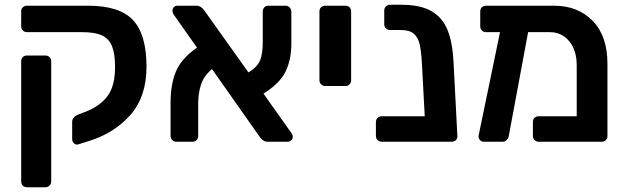

<svg xmlns="http://www.w3.org/2000/svg" viewBox="-20 -595 2633 806"><path d="M309 11Q299 14 291 7Q283 0 283 -11V-84Q283 -93 289 -100.5Q295 -108 306 -113L342 -127Q400 -150 431.5 -192Q463 -234 463 -314Q463 -369 450.5 -400.5Q438 -432 408.5 -446Q379 -460 326 -460H93Q83 -460 76 -467Q69 -474 69 -484V-548Q69 -558 76 -564.5Q83 -571 93 -571H350Q483 -571 539 -510Q595 -449 595 -315Q595 -188 526 -111Q457 -34 350 -2ZM93 191Q83 191 76 184.5Q69 178 69 167V-338Q69 -349 76 -355.5Q83 -362 93 -362H171Q181 -362 188 -355Q195 -348 195 -338V167Q195 177 188 184Q181 191 171 191Z M1203 -37Q1209 -29 1209 -21Q1209 -12 1202.5 -6Q1196 0 1188 0H1104Q1094 0 1087.5 -4Q1081 -8 1077 -12.5Q1073 -17 1072 -18L870 -305Q836 -277 824 -240.5Q812 -204 812 -161V-25Q812 -14 805.5 -7Q799 0 788 0H720Q710 0 703 -7Q696 -14 696 -25V-162Q696 -242 719 -296Q742 -350 807 -395L709 -534Q704 -543 704 -550Q704 -559 710 -565Q716 -571 724 -571H805Q823 -571 837 -552L1023 -291Q1062 -315 1072.5 -343.5Q1083 -372 1083 -416V-546Q1083 -557 1089.5 -564Q1096 -571 1107 -571H1179Q1189 -571 1196 -563.5Q1203 -556 1203 -546V-411Q1203 -345 1179 -295Q1155 -245 1086 -202Z M1345 -234Q1335 -234 1328 -241Q1321 -248 1321 -258V-547Q1321 -558 1328 -564.5Q1335 -571 1345 -571H1430Q1441 -571 1447.5 -564.5Q1454 -558 1454 -547V-258Q1454 -248 1447.5 -241Q1441 -234 1430 -234Z M1900 -24Q1901 -14 1894 -7Q1887 0 1876 0H1582Q1572 0 1565 -7Q1558 -14 1558 -24V-83Q1558 -93 1565 -100Q1572 -107 1582 -107H1763L1751 -332Q1748 -382 1741.5 -410Q1735 -438 1717 -453.5Q1699 -469 1663 -469H1617Q1607 -469 1600 -476Q1593 -483 1593 -493V-551Q1593 -561 1600 -568Q1607 -575 1617 -575H1665Q1745 -575 1791.5 -548Q1838 -521 1859 -468.5Q1880 -416 1884 -333Z M2306 -571Q2406 -571 2468 -507.5Q2530 -444 2530 -327V-24Q2530 -14 2523.5 -7Q2517 0 2506 0H2241Q2231 0 2224 -7Q2217 -14 2217 -24V-83Q2217 -94 2224 -100.5Q2231 -107 2241 -107H2401V-320Q2401 -384 2369.5 -422Q2338 -460 2288 -460H2197L2116 -25Q2114 -14 2107 -7Q2100 0 2090 0H2011Q2001 0 1994.5 -7.5Q1988 -15 1989 -25L2079 -460H2020Q2010 -460 2003 -467Q1996 -474 1996 -484V-547Q1996 -558 2003 -564.5Q2010 -571 2020 -571Z"/></svg>

Font: Rubik AZ
Style: Regular
Weight: 500
Designer: Hubert and Fischer
Foundry: Hubert & Fischer
Version: Version 2.000